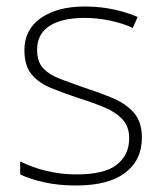

<svg xmlns="http://www.w3.org/2000/svg" viewBox="-20 -560 502 590"><path d="M416 -137Q416 -68 364.5 -29Q313 10 214 10Q159 10 115 0Q71 -10 42 -24V-64Q80 -45 124 -34.5Q168 -24 215 -24Q301 -24 339 -54Q377 -84 377 -135Q377 -170 357.5 -192Q338 -214 303 -229Q268 -244 223 -258Q175 -274 137 -289.5Q99 -305 77 -331.5Q55 -358 55 -406Q55 -469 105.5 -504.5Q156 -540 241 -540Q288 -540 329 -531Q370 -522 403 -508L388 -474Q359 -488 319 -496.5Q279 -505 240 -505Q171 -505 132.5 -480.5Q94 -456 94 -407Q94 -370 113 -350Q132 -330 165 -317.5Q198 -305 241 -290Q287 -275 326.5 -258.5Q366 -242 391 -214Q416 -186 416 -137Z"/></svg>

Font: Noto Sans Gujarati ExtraLight
Style: Regular
Weight: 200
Designer: Jelle Bosma - Monotype Design Team, Universal Thirst
Foundry: Monotype Imaging Inc.
Version: Version 2.106; ttfautohint (v1.8.4.7-5d5b)